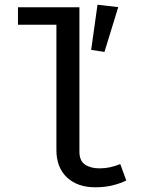

<svg xmlns="http://www.w3.org/2000/svg" viewBox="-20 -789 655 822"><path d="M320 -757.9V-139.5Q320 -100.5 344.1 -84.4Q368.2 -68.2 406.2 -68.2Q430.3 -68.2 452.1 -73.1Q473.8 -77.9 494.9 -86.7L520.5 -16.4Q497.9 -4.6 464.1 4.1Q430.3 12.8 387.7 12.8Q311.3 12.8 266.4 -29.7Q221.5 -72.3 221.5 -146.7V-683.1H56.9V-757.9ZM397.4 -768.7 486.2 -758.5 427.2 -566.7 370.3 -575.4Z"/></svg>

Font: Fira Code Retina
Style: Regular
Weight: 450
Monospace: yes
Designer: Carrois Corporate, Edenspiekermann AG, Nikita Prokopov
Foundry: Carrois Corporate, Edenspiekermann AG, Nikita Prokopov
Version: Version 6.002